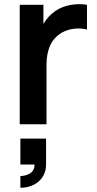

<svg xmlns="http://www.w3.org/2000/svg" viewBox="-20 -585 456 904"><path d="M240.6 -533.3C216.7 -516.7 197.9 -495.8 184.4 -471.9V-562.5H72.9V0H199V-279.2C199 -352.1 221.9 -403.1 272.9 -432.3C308.3 -452.1 356.2 -455.2 389.6 -445.8V-562.5C339.6 -570.8 281.2 -561.5 240.6 -533.3ZM76 189.6H142.7C143.8 237.5 91.7 243.8 76 243.8V299C145.8 299 196.9 255.2 196.9 189.6V67.7H76Z"/></svg>

Font: Manrope3 Bold
Style: Regular
Weight: 700
Designer: Mikhail Sharanda
Foundry: Mikhail Sharanda
Version: Version 3.000;PS 003.000;hotconv 1.0.88;makeotf.lib2.5.64775